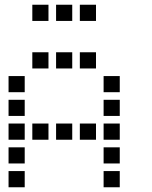

<svg xmlns="http://www.w3.org/2000/svg" viewBox="-20 -804 640 808"><path d="M117 -784Q116 -784 116 -784Q116 -784 116 -783V-717Q116 -716 116 -716Q116 -716 117 -716H183Q184 -716 184 -716Q184 -716 184 -717V-783Q184 -784 184 -784Q184 -784 183 -784ZM217 -784Q216 -784 216 -784Q216 -784 216 -783V-717Q216 -716 216 -716Q216 -716 217 -716H283Q284 -716 284 -716Q284 -716 284 -717V-783Q284 -784 284 -784Q284 -784 283 -784ZM317 -784Q316 -784 316 -784Q316 -784 316 -783V-717Q316 -716 316 -716Q316 -716 317 -716H383Q384 -716 384 -716Q384 -716 384 -717V-783Q384 -784 384 -784Q384 -784 383 -784ZM117 -584Q116 -584 116 -584Q116 -584 116 -583V-517Q116 -516 116 -516Q116 -516 117 -516H183Q184 -516 184 -516Q184 -516 184 -517V-583Q184 -584 184 -584Q184 -584 183 -584ZM217 -584Q216 -584 216 -584Q216 -584 216 -583V-517Q216 -516 216 -516Q216 -516 217 -516H283Q284 -516 284 -516Q284 -516 284 -517V-583Q284 -584 284 -584Q284 -584 283 -584ZM317 -584Q316 -584 316 -584Q316 -584 316 -583V-517Q316 -516 316 -516Q316 -516 317 -516H383Q384 -516 384 -516Q384 -516 384 -517V-583Q384 -584 384 -584Q384 -584 383 -584ZM17 -484Q16 -484 16 -484Q16 -484 16 -483V-417Q16 -416 16 -416Q16 -416 17 -416H83Q84 -416 84 -416Q84 -416 84 -417V-483Q84 -484 84 -484Q84 -484 83 -484ZM417 -484Q416 -484 416 -484Q416 -484 416 -483V-417Q416 -416 416 -416Q416 -416 417 -416H483Q484 -416 484 -416Q484 -416 484 -417V-483Q484 -484 484 -484Q484 -484 483 -484ZM17 -384Q16 -384 16 -384Q16 -384 16 -383V-317Q16 -316 16 -316Q16 -316 17 -316H83Q84 -316 84 -316Q84 -316 84 -317V-383Q84 -384 84 -384Q84 -384 83 -384ZM417 -384Q416 -384 416 -384Q416 -384 416 -383V-317Q416 -316 416 -316Q416 -316 417 -316H483Q484 -316 484 -316Q484 -316 484 -317V-383Q484 -384 484 -384Q484 -384 483 -384ZM17 -284Q16 -284 16 -284Q16 -284 16 -283V-217Q16 -216 16 -216Q16 -216 17 -216H83Q84 -216 84 -216Q84 -216 84 -217V-283Q84 -284 84 -284Q84 -284 83 -284ZM117 -284Q116 -284 116 -284Q116 -284 116 -283V-217Q116 -216 116 -216Q116 -216 117 -216H183Q184 -216 184 -216Q184 -216 184 -217V-283Q184 -284 184 -284Q184 -284 183 -284ZM217 -284Q216 -284 216 -284Q216 -284 216 -283V-217Q216 -216 216 -216Q216 -216 217 -216H283Q284 -216 284 -216Q284 -216 284 -217V-283Q284 -284 284 -284Q284 -284 283 -284ZM317 -284Q316 -284 316 -284Q316 -284 316 -283V-217Q316 -216 316 -216Q316 -216 317 -216H383Q384 -216 384 -216Q384 -216 384 -217V-283Q384 -284 384 -284Q384 -284 383 -284ZM417 -284Q416 -284 416 -284Q416 -284 416 -283V-217Q416 -216 416 -216Q416 -216 417 -216H483Q484 -216 484 -216Q484 -216 484 -217V-283Q484 -284 484 -284Q484 -284 483 -284ZM17 -184Q16 -184 16 -184Q16 -184 16 -183V-117Q16 -116 16 -116Q16 -116 17 -116H83Q84 -116 84 -116Q84 -116 84 -117V-183Q84 -184 84 -184Q84 -184 83 -184ZM417 -184Q416 -184 416 -184Q416 -184 416 -183V-117Q416 -116 416 -116Q416 -116 417 -116H483Q484 -116 484 -116Q484 -116 484 -117V-183Q484 -184 484 -184Q484 -184 483 -184ZM17 -84Q16 -84 16 -84Q16 -84 16 -83V-17Q16 -16 16 -16Q16 -16 17 -16H83Q84 -16 84 -16Q84 -16 84 -17V-83Q84 -84 84 -84Q84 -84 83 -84ZM417 -84Q416 -84 416 -84Q416 -84 416 -83V-17Q416 -16 416 -16Q416 -16 417 -16H483Q484 -16 484 -16Q484 -16 484 -17V-83Q484 -84 484 -84Q484 -84 483 -84Z"/></svg>

Font: Doto SemiBold
Style: Regular
Weight: 600
Monospace: yes
Version: Version 1.000